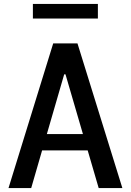

<svg xmlns="http://www.w3.org/2000/svg" viewBox="-20 -949 660 969"><path d="M597.5 0 371 -730H248.5L23 0H137.5L192.5 -190H422.5L478 0ZM146 -855.5H474V-929H146ZM216.5 -272.5 304 -574H310.5L398.5 -272.5Z"/></svg>

Font: Monaspace Argon Medium
Style: Regular
Weight: 500
Designer: Riley Cran & the Lettermatic Team
Foundry: Lettermatic
Version: Version 1.000 (Monaspace Argon)